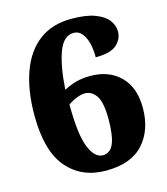

<svg xmlns="http://www.w3.org/2000/svg" viewBox="-110 -810 789 905"><g transform="rotate(-15 284.5 -357.0)"><path d="M296.4 9.8Q177.7 9.8 107.2 -72.5Q36.6 -154.8 36.6 -329.1Q36.6 -450.7 68.8 -539.1Q100.6 -627.9 164.1 -676Q227.5 -724.1 321.8 -724.1Q393.1 -724.1 436 -708Q479.5 -691.9 499.5 -666Q519.5 -640.1 519.5 -609.9Q519.5 -573.2 490 -546.1Q460.4 -519 386.7 -519Q386.7 -556.2 379.4 -587.4Q371.6 -618.2 355.7 -637.7Q339.8 -657.2 315.4 -657.2Q265.6 -657.2 240.7 -589.4Q215.8 -521.5 208.5 -408.2Q237.8 -423.8 268.8 -432.4Q299.8 -440.9 337.4 -440.9Q429.7 -440.9 484.6 -386Q539.6 -331.1 539.6 -231.9Q539.6 -124 479.5 -57.1Q419.4 9.8 296.4 9.8ZM301.8 -64Q320.8 -64 336.4 -78.1Q354.5 -94.2 362.1 -133.1Q369.6 -171.9 369.6 -222.2Q369.6 -304.2 347.7 -336.4Q325.7 -368.2 292.5 -368.2Q274.4 -368.2 251 -358.6Q227.5 -349.1 209.5 -335.9Q209.5 -190.4 234.9 -127.4Q259.8 -64 301.8 -64Z"/></g></svg>

Font: Koh Santepheap Black
Style: Regular
Weight: 900
Designer: Danh Hong
Version: Version 2.002; ttfautohint (v1.8.3)